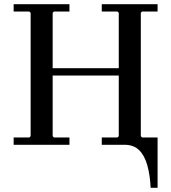

<svg xmlns="http://www.w3.org/2000/svg" viewBox="-20 -690 817 915"><path d="M574 -35H731V205H698Q695 144 682 97.5Q669 51 643 25.5Q617 0 574 0ZM465 0V-35H540L546 -41V-629L540 -635H465V-670H731V-635H657L651 -629V-41L657 -35H731V0ZM45 0V-35H120L126 -41V-629L120 -635H45V-670H311V-635H237L231 -629V-41L237 -35H311V0ZM207 -330V-365H577V-330Z"/></svg>

Font: Brygada 1918 Medium
Style: Regular
Weight: 500
Designer: Mateusz Machalski | Borys Kosmynka | Przemek Hoffer
Foundry: NIEPODLEGLA 2018
Version: Version 3.006